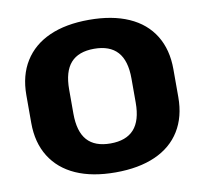

<svg xmlns="http://www.w3.org/2000/svg" viewBox="-80 -798 954 895"><g transform="rotate(-10 397.0 -350.0)"><path d="M397 11Q287 11 209.5 -23.5Q132 -58 90.5 -124.5Q49 -191 49 -284V-416Q49 -509 90.5 -575.5Q132 -642 209.5 -676.5Q287 -711 397 -711Q507 -711 585 -676.5Q663 -642 704 -575.5Q745 -509 745 -416V-284Q745 -191 704 -124.5Q663 -58 585 -23.5Q507 11 397 11ZM397 -126Q471 -126 508 -167Q545 -208 545 -293V-407Q545 -492 508 -533Q471 -574 397 -574Q323 -574 286.5 -533Q250 -492 250 -407V-293Q250 -208 286.5 -167Q323 -126 397 -126Z"/></g></svg>

Font: Pathway Extreme 28pt ExtraBold
Style: Regular
Weight: 800
Designer: Eduardo Rodriguez Tunni
Foundry: Eduardo Rodriguez Tunni
Version: Version 1.001;gftools[0.9.26]